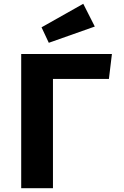

<svg xmlns="http://www.w3.org/2000/svg" viewBox="-20 -997 655 1017"><path d="M572.8 -710.8 556.9 -579H260.5V0H92.3V-710.8ZM421 -976.9 482.1 -856.4 238.5 -770.3 200 -852.3Z"/></svg>

Font: FiraCode Nerd Font
Style: Bold
Weight: 700
Designer: Carrois Corporate, Edenspiekermann AG, Nikita Prokopov
Foundry: Carrois Corporate, Edenspiekermann AG, Nikita Prokopov
Version: Version 6.002;Nerd Fonts 2.1.0